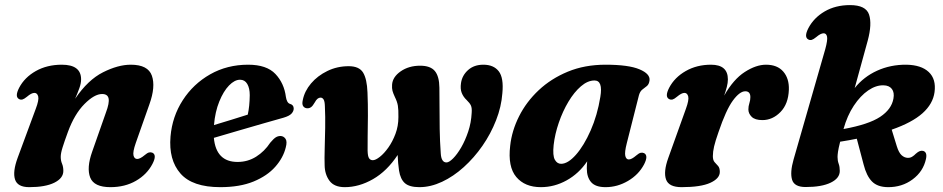

<svg xmlns="http://www.w3.org/2000/svg" viewBox="-20 -740 3798 773"><path d="M57 -341Q38.5 -350.5 57 -386.5Q79 -428.5 124.2 -454Q169.5 -479.5 229 -479.5Q306.5 -479.5 306.5 -420.5Q306.5 -404.5 299.5 -385Q292.5 -365.5 282.5 -342.5Q334 -418.5 394.8 -449Q455.5 -479.5 506.5 -479.5Q576 -479.5 591.5 -435.2Q607 -391 581.5 -320L526.5 -164Q514 -128 517.5 -114Q521 -100 532.5 -100Q544 -100 562.5 -115.5Q573 -124.5 580 -126.2Q587 -128 594 -125Q612.5 -115.5 593.5 -79.5Q571.5 -37.5 527.2 -12Q483 13.5 424.5 13.5Q358.5 13.5 343.2 -25.2Q328 -64 351 -129L406.5 -287Q421 -325.5 417.2 -343.5Q413.5 -361.5 391 -361.5Q360 -361.5 320 -321.2Q280 -281 253.5 -209Q239 -169.5 231.8 -146.2Q224.5 -123 224.5 -108.5Q224.5 -93 229.8 -80.8Q235 -68.5 235 -52Q235 -22.5 198.8 -4.5Q162.5 13.5 97.5 13.5Q50.5 13.5 40.5 -17.5Q30.5 -48.5 51 -104.5L124 -302Q137.5 -337.5 133.8 -351.8Q130 -366 118.5 -366Q106.5 -366 88.5 -350.5Q77.5 -341.5 70.5 -339.5Q63.5 -337.5 57 -341Z M1130.5 -146.5Q1120.5 -105 1088.2 -68.5Q1056 -32 1000.8 -9.2Q945.5 13.5 867 13.5Q754.5 13.5 706.5 -41.5Q658.5 -96.5 666.5 -190.5Q673.5 -271 715.8 -336.5Q758 -402 826.2 -440.8Q894.5 -479.5 979 -479.5Q1053.5 -479.5 1088.8 -442.2Q1124 -405 1131 -350Q1132.5 -339.5 1136.5 -331.8Q1140.5 -324 1147 -322Q1162.5 -318 1162.5 -303Q1162.5 -292.5 1153.8 -282.8Q1145 -273 1121 -266Q1092 -258 1042.8 -243.8Q993.5 -229.5 939.2 -213.8Q885 -198 841 -185Q850 -88 936.5 -88Q977.5 -88 1011.2 -109.2Q1045 -130.5 1068 -165.5Q1081.5 -181.5 1090.2 -187Q1099 -192.5 1109.5 -192.5Q1122 -192 1129.5 -181.2Q1137 -170.5 1130.5 -146.5ZM946.5 -419Q924.5 -419 902 -395.8Q879.5 -372.5 862.8 -331.2Q846 -290 841.5 -236.5Q875.5 -246.5 912.2 -258Q949 -269.5 977.5 -278.5Q985 -312 985.5 -357Q985.5 -385 975.5 -402Q965.5 -419 946.5 -419Z M1287 -75Q1286 -100.5 1287.2 -140.2Q1288.5 -180 1289.2 -225Q1290 -270 1288 -312Q1287.5 -332 1282.8 -339.5Q1278 -347 1270.5 -347Q1257.5 -347 1247.5 -328Q1239.5 -314 1232.8 -309Q1226 -304 1218 -304Q1207 -304 1201 -312Q1195 -320 1199 -337Q1206 -373 1232.2 -404Q1258.5 -435 1298 -454.2Q1337.5 -473.5 1384 -473.5Q1426 -473.5 1441.8 -447.8Q1457.5 -422 1459.5 -368Q1461.5 -320.5 1461.2 -274Q1461 -227.5 1460.2 -190.5Q1459.5 -153.5 1460 -133.5Q1460.5 -111 1465.8 -103Q1471 -95 1481 -95Q1492 -95 1509.2 -108.5Q1526.5 -122 1543.5 -146Q1560.5 -170 1572.2 -201.2Q1584 -232.5 1584 -268.5Q1584.5 -298.5 1581.8 -314.8Q1579 -331 1570 -349Q1563 -364 1560.2 -374.2Q1557.5 -384.5 1558.5 -399Q1560.5 -430 1593.2 -452.8Q1626 -475.5 1671.5 -475.5Q1713 -475.5 1730.8 -454Q1748.5 -432.5 1749 -387Q1749.5 -359 1749.5 -315.2Q1749.5 -271.5 1750.2 -221.2Q1751 -171 1754.5 -123Q1756.5 -86 1777.5 -86Q1788 -86 1804.2 -102.2Q1820.5 -118.5 1836.8 -146.5Q1853 -174.5 1865 -210.2Q1877 -246 1879 -285.5Q1880.5 -305 1876 -315Q1871.5 -325 1859 -337Q1845.5 -349.5 1839 -365.8Q1832.5 -382 1836 -405.5Q1840.5 -436.5 1864.5 -458Q1888.5 -479.5 1926 -479.5Q1967.5 -479.5 1988 -453Q2008.5 -426.5 2002.5 -364.5Q1998.5 -310 1977.2 -255.8Q1956 -201.5 1922.5 -153.2Q1889 -105 1847.2 -67.2Q1805.5 -29.5 1759.5 -8Q1713.5 13.5 1668.5 13.5Q1628.5 13.5 1610.2 -2.5Q1592 -18.5 1586.5 -53.5Q1584.5 -67.5 1583 -83.5Q1581.5 -99.5 1581 -116Q1538 -51 1481.8 -18.8Q1425.5 13.5 1368 13.5Q1325.5 13.5 1306.5 -12.2Q1287.5 -38 1287 -75Z M2503.5 -163.5Q2494 -126.5 2497.5 -112.2Q2501 -98 2511.5 -98Q2523 -98 2541.5 -114Q2552 -123 2559 -124.8Q2566 -126.5 2573 -123.5Q2591.5 -114 2573 -78Q2551 -36.5 2508.2 -11.5Q2465.5 13.5 2418 13.5Q2377.5 13.5 2360 -6.5Q2342.5 -26.5 2342.5 -62Q2342.5 -75.5 2344 -90.5Q2310.5 -41 2261.2 -13.8Q2212 13.5 2157.5 13.5Q2093 13.5 2058.5 -27.5Q2024 -68.5 2034 -153Q2040.5 -213.5 2069.8 -271.8Q2099 -330 2148.8 -376.8Q2198.5 -423.5 2266.2 -451.5Q2334 -479.5 2418 -479.5Q2510.5 -479.5 2554.5 -461Q2598.5 -442.5 2595 -416Q2593 -400.5 2584.2 -393.5Q2575.5 -386.5 2566.2 -379.5Q2557 -372.5 2552.5 -357ZM2209 -156Q2204.5 -113.5 2213.8 -97Q2223 -80.5 2239 -80.5Q2266.5 -80.5 2298.8 -117Q2331 -153.5 2358 -214.8Q2385 -276 2397 -350Q2408 -416 2373.5 -416Q2346 -416 2318.8 -392.5Q2291.5 -369 2268.5 -330.5Q2245.5 -292 2229.8 -246.2Q2214 -200.5 2209 -156Z M2674 -341Q2655.5 -350.5 2674 -386.5Q2696 -428.5 2740.8 -454Q2785.5 -479.5 2842.5 -479.5Q2910.5 -479.5 2910.5 -420.5Q2910.5 -406.5 2906.2 -390Q2902 -373.5 2895.5 -355Q2933 -421 2978.5 -450.2Q3024 -479.5 3064 -479.5Q3109.5 -479.5 3133.5 -451.8Q3157.5 -424 3156 -379Q3154 -321.5 3122.2 -289Q3090.5 -256.5 3049.5 -256.5Q3019.5 -256.5 3006.2 -269.8Q2993 -283 2993 -299.5Q2993 -312.5 2997 -324.5Q3001 -336.5 3001 -349Q3001 -372.5 2980.5 -372.5Q2958 -372.5 2930.5 -335Q2903 -297.5 2872.5 -207.5Q2860 -172 2855 -150.5Q2850 -129 2850 -111.5Q2850 -95 2857 -87.2Q2864 -79.5 2871 -71.8Q2878 -64 2878 -48Q2878 -21.5 2839.8 -4Q2801.5 13.5 2724 13.5Q2672.5 13.5 2661.5 -17.5Q2650.5 -48.5 2670.5 -104L2741.5 -302Q2754.5 -337.5 2750.8 -351.8Q2747 -366 2735.5 -366Q2724 -366 2705.5 -350.5Q2695 -341.5 2688 -339.5Q2681 -337.5 2674 -341Z M3302.5 -542Q3312.5 -578.5 3309.8 -592.2Q3307 -606 3296 -606Q3284 -606 3266 -590.5Q3255 -581.5 3248 -579.5Q3241 -577.5 3234.5 -581Q3216 -590.5 3234.5 -626.5Q3256.5 -668.5 3300.2 -694Q3344 -719.5 3402 -719.5Q3466 -719.5 3478.8 -681.5Q3491.5 -643.5 3473.5 -576.5L3421 -385.5Q3457.5 -431 3511.5 -455.5Q3565.5 -480 3629 -479.5Q3689 -478.5 3719.2 -450Q3749.5 -421.5 3742.5 -369Q3736 -321.5 3694 -284Q3652 -246.5 3570 -218L3590.5 -151.5Q3598.5 -125.5 3609.8 -115.2Q3621 -105 3634.5 -104.5Q3644 -104 3652.2 -109Q3660.5 -114 3667 -121Q3676.5 -129.5 3683.5 -131.8Q3690.5 -134 3696.5 -132.5Q3714 -127.5 3708 -100Q3697 -49.5 3654.2 -17.8Q3611.5 14 3554.5 13.5Q3512.5 13 3490.5 -9.5Q3468.5 -32 3457 -77.5L3429.5 -181.5Q3398 -175 3362.5 -169.5Q3355.5 -141.5 3353.8 -128.8Q3352 -116 3352 -108Q3352 -93 3356.5 -80.8Q3361 -68.5 3361 -52Q3361 -22.5 3324.8 -4.8Q3288.5 13 3223.5 13Q3178 13 3169 -16.2Q3160 -45.5 3175 -98ZM3537.5 -396.5Q3507 -397.5 3475.5 -376Q3444 -354.5 3417.5 -314.5Q3391 -274.5 3376 -220.5Q3477.5 -239 3523.5 -269.5Q3569.5 -300 3577 -343Q3581.5 -367.5 3570.8 -381.8Q3560 -396 3537.5 -396.5Z"/></svg>

Font: Fraunces 9pt S000
Style: Bold Italic
Weight: 700
Italic angle: -16°
Version: Version 1.000; ttfautohint (v1.8.3)